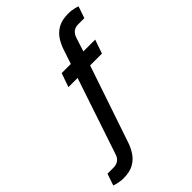

<svg xmlns="http://www.w3.org/2000/svg" viewBox="-274 -837 1126 1126"><g transform="rotate(-45 288.5 -274.5)"><path d="M61 182Q48 182 34.5 180Q21 178 9 175Q-3 172 -11 169L14 96H65Q88 96 104.5 84Q121 72 128 49L287 -425H211L241 -511H317L347 -601Q358 -634 377 -663.5Q396 -693 429 -712Q462 -731 516 -731Q530 -731 543.5 -729Q557 -727 569 -724Q581 -721 588 -718L563 -645H512Q488 -645 472.5 -633Q457 -621 449 -598L421 -511H519L489 -425H391L229 53Q218 86 198.5 115.5Q179 145 146.5 163.5Q114 182 61 182Z"/></g></svg>

Font: Archivo SemiBold Medium
Style: Italic
Weight: 500
Italic angle: -10°
Version: Version 2.001